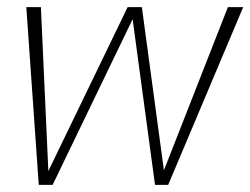

<svg xmlns="http://www.w3.org/2000/svg" viewBox="-20 -520 704 540"><path d="M664 -500 453 0H416L353 -466L128 0H89L54 -500H95L116 -39L339 -500H379L441 -41L621 -500Z"/></svg>

Font: Sarabun Thin
Style: Italic
Weight: 250
Italic angle: -10°
Designer: Suppakit Chalermlarp | Katatrad Co.,Ltd.
Foundry: Cadson Demak Co.,Ltd.
Version: Version 1.000; ttfautohint (v1.6)